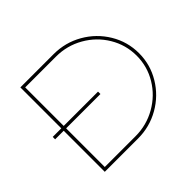

<svg xmlns="http://www.w3.org/2000/svg" viewBox="-157 -912 1124 1124"><g transform="rotate(-45 405.5 -349.5)"><path d="M761 -349Q761 -255 712.5 -174.5Q664 -94 582 -47Q500 0 403 0H128V-340H57V-360H128V-699H403Q500 -699 582 -652Q664 -605 712.5 -524.5Q761 -444 761 -349ZM741 -349Q741 -438 695.5 -514Q650 -590 572 -634.5Q494 -679 403 -679H148V-360H432V-340H148V-20H403Q494 -20 572 -64.5Q650 -109 695.5 -184.5Q741 -260 741 -349Z"/></g></svg>

Font: Montserrat-Arabic Thin
Style: Regular
Weight: 250
Designer: Mohamed Gaber
Foundry: Kief Type Foundry
Version: Version 5.008